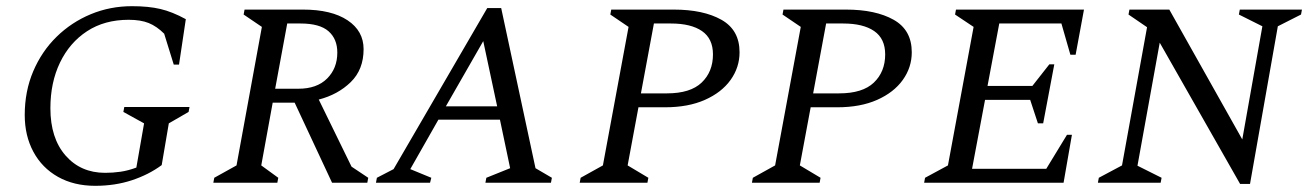

<svg xmlns="http://www.w3.org/2000/svg" viewBox="-20 -591 4236 621"><path d="M288 10Q219 10 167.5 -19Q116 -48 88 -100Q60 -152 60 -219Q60 -296 87.5 -360.5Q115 -425 163 -472Q211 -519 273.5 -545Q336 -571 407 -571Q460 -571 498.5 -562Q537 -553 581 -529L559 -382H542L511 -482Q487 -506 461 -516.5Q435 -527 396 -527Q318 -527 261.5 -490Q205 -453 174 -388.5Q143 -324 143 -241Q143 -144 192 -88Q241 -32 320 -32Q345 -32 369.5 -35.5Q394 -39 421 -49L446 -192L379 -229L382 -245H593L590 -229L526 -192L503 -57Q461 -26 406.5 -8Q352 10 288 10Z M670 0 673 -16 745 -56 827 -504 768 -544 771 -560H960Q1052 -560 1104 -525.5Q1156 -491 1156 -432Q1156 -366 1114.5 -325.5Q1073 -285 1011 -269L1117 -52L1171 -16L1168 0H1054L933 -259H862L825 -56L880 -16L877 0ZM952 -515H909L870 -304H945Q1005 -304 1038 -337Q1071 -370 1071 -421Q1071 -465 1042.5 -490Q1014 -515 952 -515Z M1196 0 1199 -16 1253 -44 1556 -565H1601L1712 -47L1765 -16L1762 0H1550L1553 -16L1630 -47L1597 -204H1398L1307 -44L1375 -16L1371 0ZM1422 -247H1588L1543 -458Z M1855 0 1858 -16 1930 -56 2013 -504 1954 -544 1957 -560H2159Q2255 -560 2313.5 -527Q2372 -494 2372 -422Q2372 -373 2343 -332.5Q2314 -292 2260 -268Q2206 -244 2131 -244H2045L2010 -56L2077 -16L2074 0ZM2095 -515 2053 -289H2137Q2213 -289 2249.5 -324Q2286 -359 2286 -415Q2286 -466 2250.5 -490.5Q2215 -515 2150 -515Z M2412 0 2415 -16 2487 -56 2570 -504 2511 -544 2514 -560H2716Q2812 -560 2870.5 -527Q2929 -494 2929 -422Q2929 -373 2900 -332.5Q2871 -292 2817 -268Q2763 -244 2688 -244H2602L2567 -56L2634 -16L2631 0ZM2652 -515 2610 -289H2694Q2770 -289 2806.5 -324Q2843 -359 2843 -415Q2843 -466 2807.5 -490.5Q2772 -515 2707 -515Z M2969 0 2972 -16 3046 -56 3129 -504 3069 -544 3072 -560H3486L3459 -414H3442L3413 -515H3212L3174 -313H3319L3374 -383H3390L3354 -192H3337L3312 -268H3166L3124 -45H3364L3431 -155H3447L3420 0Z M3531 0 3534 -16 3609 -56 3690 -503 3630 -544 3633 -560H3762L3998 -140L4063 -506L3987 -544L3990 -560H4191L4188 -544L4113 -506L4023 4H3991L3731 -453L3659 -55L3737 -16L3734 0Z"/></svg>

Font: Spectral SC
Style: Italic
Weight: 400
Italic angle: -10°
Designer: Jean-Baptiste Levee
Foundry: Production Type
Version: Version 2.001